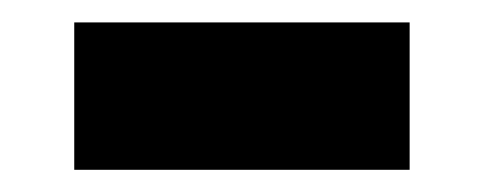

<svg xmlns="http://www.w3.org/2000/svg" viewBox="-20 -362 437 173"><path d="M46.9 -209V-341.8H349.1V-209Z"/></svg>

Font: SUSE
Style: Bold
Weight: 700
Designer: Rene Bieder
Foundry: SUSE
Version: Version 1.000